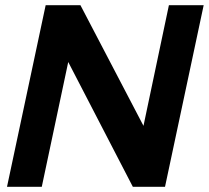

<svg xmlns="http://www.w3.org/2000/svg" viewBox="-20 -720 805 740"><path d="M7 0 156 -700H290L533 -235L631 -700H765L616 0H492L243 -481L141 0Z"/></svg>

Font: Red Hat Display
Style: Bold Italic
Weight: 700
Italic angle: -12°
Designer: Pentagram, MCKL
Foundry: Pentagram, MCKL
Version: Version 1.023; ttfautohint (v1.8.3)